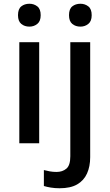

<svg xmlns="http://www.w3.org/2000/svg" viewBox="-20 -764 584 1024"><path d="M189 -539V0H83V-539ZM137 -744Q161 -744 179 -730Q197 -716 197 -683Q197 -651 179 -636.5Q161 -622 137 -622Q111 -622 93.5 -636.5Q76 -651 76 -683Q76 -716 93.5 -730Q111 -744 137 -744ZM298 240Q273 240 251.5 236.5Q230 233 214 228V143Q230 147 246 150Q262 153 282 153Q313 153 334 135.5Q355 118 355 69V-539H461V74Q461 124 444 161.5Q427 199 391.5 219.5Q356 240 298 240ZM348 -683Q348 -716 365.5 -730Q383 -744 409 -744Q433 -744 451 -730Q469 -716 469 -683Q469 -651 451 -636.5Q433 -622 409 -622Q383 -622 365.5 -636.5Q348 -651 348 -683Z"/></svg>

Font: Noto Sans Devanagari Medium
Style: Regular
Weight: 500
Version: Version 2.003